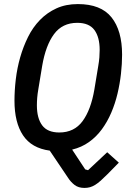

<svg xmlns="http://www.w3.org/2000/svg" viewBox="-20 -730 640 942"><path d="M394 192Q365 192 346 177.5Q327 163 313 141L224 9Q135 -3 93 -66Q51 -129 51 -236Q51 -286 57.5 -341Q64 -396 79 -448.5Q94 -501 117.5 -548.5Q141 -596 176 -632Q211 -668 257 -689Q303 -710 362 -710Q475 -710 527 -645Q579 -580 579 -462Q579 -417 573.5 -368Q568 -319 556.5 -270.5Q545 -222 526 -177.5Q507 -133 480 -96Q453 -59 416.5 -33Q380 -7 334 4L398 101L412 105L506 17L563 68L508 124Q489 143 474.5 156Q460 169 447 177Q434 185 421.5 188.5Q409 192 394 192ZM271 -80Q344 -80 385 -135.5Q426 -191 443 -291L462 -406Q466 -429 467.5 -448Q469 -467 469 -485Q469 -548 443 -583Q417 -618 359 -618Q286 -618 245 -562.5Q204 -507 187 -407L168 -292Q164 -269 162.5 -250Q161 -231 161 -213Q161 -150 187 -115Q213 -80 271 -80Z"/></svg>

Font: IBM Plex Mono Medm
Style: Italic
Weight: 500
Italic angle: -9°
Monospace: yes
Designer: Mike Abbink, Paul van der Laan, Pieter van Rosmalen
Foundry: Bold Monday
Version: Version 2.3